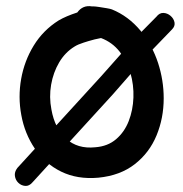

<svg xmlns="http://www.w3.org/2000/svg" viewBox="-20 -580 603 631"><path d="M87 19 351 -270 463 -398 545 -483Q556 -494 553.5 -506.5Q551 -519 540.5 -528Q530 -537 517 -537.5Q504 -538 494 -525L416 -446L313 -330L37 -28Q27 -15 29 -1.5Q31 12 40.5 21Q50 30 63 31Q76 32 87 19ZM293 -96Q235 -90 197.5 -124Q160 -158 149 -220Q141 -261 148 -301.5Q155 -342 174.5 -375Q194 -408 225 -427Q236 -434 255 -440L271 -445Q277 -447 291 -450.5Q305 -454 312 -455Q349 -441 373 -410.5Q397 -380 408.5 -340.5Q420 -301 418.5 -259.5Q417 -218 403 -182Q389 -146 361.5 -122.5Q334 -99 293 -96ZM303 4Q375 -3 423 -40.5Q471 -78 494.5 -135Q518 -192 518 -257Q518 -316 499.5 -373Q481 -430 442 -479Q402 -527 348 -549Q343 -551 331 -553Q319 -555 306 -557Q293 -559 287 -559H282Q252 -564 234 -539Q197 -527 173 -513Q122 -481 91 -430.5Q60 -380 49.5 -320.5Q39 -261 50 -202Q61 -141 94.5 -91.5Q128 -42 181 -16Q234 10 303 4Z"/></svg>

Font: Balsamiq Sans
Style: Regular
Weight: 400
Designer: Michael Angeles
Foundry: Balsamiq SRL
Version: Version 1.020; ttfautohint (v1.8.4.7-5d5b);gftools[0.9.26]